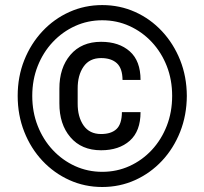

<svg xmlns="http://www.w3.org/2000/svg" viewBox="-20 -742 822 772"><path d="M51.1 -356.5Q51.1 -433.9 77.6 -500.2Q104 -566.4 150.7 -616.3Q197.4 -666.2 259.1 -693.9Q320.7 -721.6 391 -721.6Q461.6 -721.6 523.3 -693.9Q584.9 -666.2 631.4 -616.3Q677.9 -566.4 704.4 -500.2Q730.8 -433.9 731.2 -356.5Q730.8 -278.8 704.4 -212Q677.9 -145.2 631.4 -95.5Q584.9 -45.8 523.3 -17.9Q461.6 9.9 391 9.9Q320.7 9.9 259.1 -17.9Q197.4 -45.8 150.7 -95.5Q104 -145.2 77.6 -212Q51.1 -278.8 51.1 -356.5ZM109.7 -356.5Q109.7 -291.5 131.6 -236Q153.4 -180.4 192.3 -138.8Q231.2 -97.3 282.1 -74.2Q333.1 -51.1 391 -51.1Q449.6 -51.1 500.5 -74.2Q551.5 -97.3 590.2 -138.8Q628.9 -180.4 650.6 -236Q672.2 -291.5 672.2 -356.5Q672.2 -421.2 650.6 -476.4Q628.9 -531.6 590.2 -573Q551.5 -614.3 500.5 -637.4Q449.6 -660.5 391 -660.5Q333.1 -660.5 282.1 -637.4Q231.2 -614.3 192.3 -573Q153.4 -531.6 131.6 -476.4Q109.7 -421.2 109.7 -356.5ZM470.2 -291.2H545.1Q545.1 -214.5 501.8 -176.1Q458.5 -137.8 386.4 -137.8Q307.9 -137.8 263.1 -190.2Q218.4 -242.5 218.8 -326.7V-384.9Q218.4 -469.1 263.1 -521.5Q307.9 -573.9 386.4 -573.9Q458.5 -573.9 501.8 -535.5Q545.1 -497.2 545.1 -420.5H472.7Q472.3 -467.3 449.8 -487.9Q427.2 -508.5 386.4 -508.5Q339.8 -508.5 315.9 -473.9Q291.9 -439.3 292.3 -384.9V-326.7Q291.9 -272.4 315.9 -237.7Q339.8 -203.1 386.4 -203.1Q427.2 -203.1 448.5 -223.2Q469.8 -243.3 470.2 -291.2Z"/></svg>

Font: Inter UI Extra Light
Style: Regular
Weight: 200
Designer: Rasmus Andersson
Foundry: rsms
Version: 3.2;8d6f07862